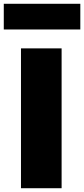

<svg xmlns="http://www.w3.org/2000/svg" viewBox="-53 -996 445 1016"><path d="M58 -740H273V0H58ZM-33 -976H372V-840H-33Z"/></svg>

Font: Encode Sans Narrow
Style: Black
Weight: 900
Designer: Pablo Impallari, Andres Torresi
Foundry: Pablo Impallari, Andres Torresi
Version: Version 1.000; ttfautohint (v1.00) -l 8 -r 50 -G 200 -x 14 -